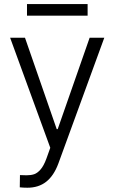

<svg xmlns="http://www.w3.org/2000/svg" viewBox="-20 -714 557 934"><path d="M76.2 197.3 77.1 137.7 109.4 138.7Q130.4 138.7 146 133.5Q161.6 128.4 177.2 110.6Q192.9 92.8 206.1 56.6L224.6 4.9L29.3 -530.3H101.6L255.9 -85.9H260.7L416 -530.3H487.3L263.7 82Q241.7 141.1 204.6 170.2Q167.5 199.2 113.3 199.2Q93.8 199.2 76.2 197.3ZM406.2 -637.7H111.3V-694.3H406.2Z"/></svg>

Font: Pretendard GOV Light
Style: Regular
Weight: 300
Designer: Base glyphs from Inter by Rasmus Andersson; Hangeul glyphs from Noto Sans CJK(Source Han Sans) by Jang Soo-young and Kan
Foundry: Kil Hyung-jin
Version: Version 1.309